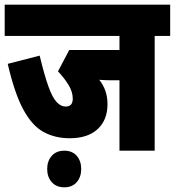

<svg xmlns="http://www.w3.org/2000/svg" viewBox="-20 -642 745 818"><path d="M639 -489V0H489V-300H451Q442 -300 429 -300.5Q416 -301 403 -302Q438 -258 438 -198Q438 -131 396 -92Q354 -53 277 -53Q215 -53 166 -79.5Q117 -106 79.5 -175Q42 -244 13 -370L149 -405Q169 -322 186 -274.5Q203 -227 221 -207.5Q239 -188 260 -188Q290 -188 290 -222Q290 -251 271.5 -281Q253 -311 227 -338L275 -429H489V-489H0V-622H705V-489ZM181 78Q181 44 200.5 22Q220 0 254 0Q288 0 307 22Q326 44 326 78Q326 112 307 134Q288 156 254 156Q220 156 200.5 134Q181 112 181 78Z"/></svg>

Font: Noto Sans Devanagari UI ExtraCondensed Black
Style: Regular
Weight: 900
Width: 2
Designer: Jelle Bosma - Monotype Design Team
Foundry: Monotype Imaging Inc.
Version: Version 2.003